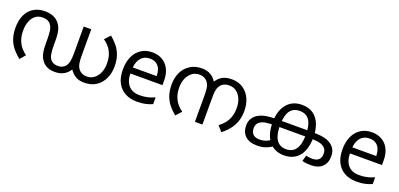

<svg xmlns="http://www.w3.org/2000/svg" viewBox="5 -1310 4290 2065"><g transform="rotate(20 2150.0 -277.0)"><path d="M596 12Q552 12 516 -2.5Q480 -17 455 -47Q442 -63 430 -85Q418 -107 411 -146Q404 -185 404 -251V-285Q404 -340 399 -381.5Q394 -423 377 -448Q364 -469 341 -481.5Q318 -494 274 -494Q230 -494 196.5 -468.5Q163 -443 145 -397Q127 -351 127 -289Q127 -233 142.5 -188Q158 -143 185 -109.5Q212 -76 247 -51L194 11Q144 -29 109 -73Q74 -117 56.5 -171Q39 -225 39 -292Q39 -378 68 -439.5Q97 -501 151 -533.5Q205 -566 278 -566Q335 -566 374 -549.5Q413 -533 439 -503Q458 -481 469.5 -454.5Q481 -428 486 -393Q491 -358 491 -308V-259Q491 -189 498.5 -152Q506 -115 524 -94Q538 -78 558 -69Q578 -60 608 -60Q636 -60 657 -70Q678 -80 692 -97Q709 -118 717 -151Q725 -184 725 -245V-554H811V-262Q811 -206 815.5 -173.5Q820 -141 833 -118Q850 -89 876.5 -74.5Q903 -60 939 -60Q985 -60 1020.5 -86.5Q1056 -113 1076 -159Q1096 -205 1096 -263Q1096 -324 1080 -368.5Q1064 -413 1036.5 -445.5Q1009 -478 976 -500L1034 -563Q1077 -528 1111 -486.5Q1145 -445 1164.5 -390.5Q1184 -336 1184 -263Q1184 -187 1155 -124.5Q1126 -62 1070.5 -25Q1015 12 935 12Q870 12 831 -13.5Q792 -39 764 -82L769 -81Q741 -34 698 -11Q655 12 596 12Z M1515 -546Q1584 -546 1633.5 -516Q1683 -486 1709.5 -431.5Q1736 -377 1736 -304V-251H1369Q1371 -160 1415.5 -112.5Q1460 -65 1540 -65Q1591 -65 1630.5 -74.5Q1670 -84 1712 -102V-25Q1671 -7 1631 1.5Q1591 10 1536 10Q1460 10 1401.5 -21Q1343 -52 1310.5 -113.5Q1278 -175 1278 -264Q1278 -352 1307.5 -415Q1337 -478 1390.5 -512Q1444 -546 1515 -546ZM1514 -474Q1451 -474 1414.5 -433.5Q1378 -393 1371 -321H1644Q1644 -367 1630 -401Q1616 -435 1587.5 -454.5Q1559 -474 1514 -474Z M2075 -566Q2121 -566 2154 -552.5Q2187 -539 2210 -516.5Q2233 -494 2249 -465L2236 -466Q2267 -518 2310 -542Q2353 -566 2417 -566Q2494 -566 2548 -529.5Q2602 -493 2630.5 -431Q2659 -369 2659 -292Q2659 -226 2641 -173Q2623 -120 2588.5 -75.5Q2554 -31 2504 8L2450 -53Q2485 -78 2512.5 -111.5Q2540 -145 2555.5 -189.5Q2571 -234 2571 -292Q2571 -350 2552 -395.5Q2533 -441 2498 -467.5Q2463 -494 2416 -494Q2375 -494 2348.5 -479.5Q2322 -465 2306 -436Q2293 -414 2289 -382Q2285 -350 2285 -291V0H2199V-291Q2199 -348 2195 -381Q2191 -414 2177 -436Q2160 -465 2134 -479.5Q2108 -494 2071 -494Q2025 -494 1989.5 -467.5Q1954 -441 1934 -395.5Q1914 -350 1914 -292Q1914 -232 1930.5 -187Q1947 -142 1974 -110Q2001 -78 2034 -55L1976 8Q1933 -27 1899 -68.5Q1865 -110 1845.5 -164.5Q1826 -219 1826 -292Q1826 -373 1856.5 -434.5Q1887 -496 1943 -531Q1999 -566 2075 -566Z M2914 12Q2824 12 2777 -32Q2730 -76 2730 -152Q2730 -199 2751 -233.5Q2772 -268 2807 -288Q2831 -302 2860.5 -311Q2890 -320 2931.5 -324Q2973 -328 3031 -328H3414Q3500 -328 3551.5 -318Q3603 -308 3640 -282Q3669 -262 3686.5 -230.5Q3704 -199 3704 -152Q3704 -76 3659 -32Q3614 12 3530 12Q3505 12 3478.5 9.5Q3452 7 3429 0L3448 -67Q3462 -63 3481.5 -60.5Q3501 -58 3517 -58Q3568 -58 3593 -81.5Q3618 -105 3618 -151Q3618 -180 3607 -198.5Q3596 -217 3578 -229Q3550 -247 3509.5 -252.5Q3469 -258 3406 -258H3029Q2958 -258 2920.5 -252.5Q2883 -247 2855 -229Q2837 -218 2826.5 -199Q2816 -180 2816 -154Q2816 -121 2828.5 -99.5Q2841 -78 2864 -68Q2887 -58 2917 -58Q2949 -58 2981.5 -68.5Q3014 -79 3050 -106L3100 -52Q3070 -30 3041 -16Q3012 -2 2981.5 5Q2951 12 2914 12ZM3221 -566Q3301 -566 3352.5 -528.5Q3404 -491 3429 -426.5Q3454 -362 3454 -279Q3454 -185 3426 -120Q3398 -55 3346 -21.5Q3294 12 3222 12Q3168 12 3124.5 -6.5Q3081 -25 3050 -62Q3019 -99 3002.5 -153.5Q2986 -208 2986 -279Q2986 -413 3049 -489.5Q3112 -566 3221 -566ZM3221 -496Q3145 -496 3108.5 -442Q3072 -388 3072 -278Q3072 -204 3088.5 -155Q3105 -106 3138 -82Q3171 -58 3219 -58Q3268 -58 3301 -81.5Q3334 -105 3351 -154Q3368 -203 3368 -278Q3368 -353 3351.5 -401.5Q3335 -450 3302 -473Q3269 -496 3221 -496Z M4028 -546Q4097 -546 4146.5 -516Q4196 -486 4222.5 -431.5Q4249 -377 4249 -304V-251H3882Q3884 -160 3928.5 -112.5Q3973 -65 4053 -65Q4104 -65 4143.5 -74.5Q4183 -84 4225 -102V-25Q4184 -7 4144 1.5Q4104 10 4049 10Q3973 10 3914.5 -21Q3856 -52 3823.5 -113.5Q3791 -175 3791 -264Q3791 -352 3820.5 -415Q3850 -478 3903.5 -512Q3957 -546 4028 -546ZM4027 -474Q3964 -474 3927.5 -433.5Q3891 -393 3884 -321H4157Q4157 -367 4143 -401Q4129 -435 4100.5 -454.5Q4072 -474 4027 -474Z"/></g></svg>

Font: lmalayalam05
Style: Book
Weight: 400
Designer: Jelle Bosma - Monotype Design Team
Foundry: Monotype Imaging Inc.
Version: Version 2.003